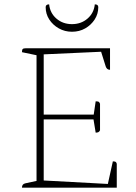

<svg xmlns="http://www.w3.org/2000/svg" viewBox="-20 -863 625 883"><path d="M81 0Q81 -17 97 -20L148 -31V-609L81 -623Q81 -634 84.5 -637.5Q88 -641 98 -641H486V-542Q471 -542 466 -558L445 -625L181 -613V-336H411L420 -397Q428 -397 432.5 -395.5Q437 -394 440 -386V-264Q437 -257 432 -255Q427 -253 420 -253L410 -314H181V-33L476 -17L499 -121Q510 -121 513.5 -117Q517 -113 517 -108V0ZM311 -717Q278 -717 250.5 -732.5Q223 -748 206.5 -773.5Q190 -799 190 -830Q190 -843 206 -843Q210 -803 239.5 -777.5Q269 -752 311 -752Q353 -752 382.5 -777.5Q412 -803 416 -843Q432 -843 432 -830Q432 -799 415.5 -773.5Q399 -748 372 -732.5Q345 -717 311 -717Z"/></svg>

Font: Petrona Thin
Style: Regular
Weight: 100
Designer: Ringo R. Seeber
Foundry: Ringo R. Seeber
Version: Version 2.001; ttfautohint (v1.8.3)